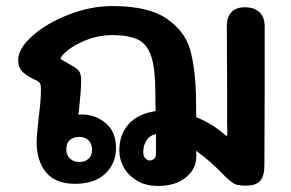

<svg xmlns="http://www.w3.org/2000/svg" viewBox="-20 -609 960 634"><path d="M854 -523V-308L853 -62Q853 -29 839.5 -12.5Q826 4 792 4Q764 4 752 -3Q740 -10 720 -30Q676 -76 628 -111V-90Q628 -51 593.5 -23Q559 5 502 5Q461 5 432 -12.5Q403 -30 388.5 -56.5Q374 -83 374 -111Q374 -166 405.5 -200Q437 -234 494 -242Q493 -268 493 -301Q493 -380 480 -421Q467 -462 437 -477.5Q407 -493 350 -493Q307 -493 268 -478Q229 -463 204.5 -443.5Q180 -424 180 -414L220 -391Q239 -380 243.5 -370Q248 -360 248 -341Q248 -314 242 -258L239 -230Q243 -231 250 -231Q295 -231 329 -202.5Q363 -174 363 -121Q363 -69 327.5 -35.5Q292 -2 228 -2Q163 -2 132 -40Q101 -78 101 -140Q101 -156 104 -183.5Q107 -211 108 -223Q115 -277 115 -306V-319Q115 -328 112 -333.5Q109 -339 101 -343Q73 -355 56.5 -370Q40 -385 40 -411Q40 -449 87.5 -491Q135 -533 207.5 -561Q280 -589 351 -589Q471 -589 531 -547Q591 -505 607.5 -446Q624 -387 627 -300L628 -222Q685 -199 727 -160Q730 -160 730.5 -167Q731 -174 730.5 -182.5Q730 -191 730 -199V-318L729 -524Q729 -553 744.5 -569Q760 -585 788 -585Q820 -585 837 -568.5Q854 -552 854 -523ZM495 -101V-166Q474 -162 463.5 -145Q453 -128 453 -107Q453 -93 460 -86Q467 -79 474 -79Q482 -79 488.5 -84.5Q495 -90 495 -101ZM242 -157Q223 -157 211 -147Q199 -137 199 -115Q199 -97 211 -85.5Q223 -74 242 -74Q261 -74 272.5 -85Q284 -96 284 -113Q284 -134 272.5 -145.5Q261 -157 242 -157Z"/></svg>

Font: Mali
Style: Bold
Weight: 700
Designer: Kitiyaporn Chalermlarp | Katatrad Aksorn Co.,Ltd.
Foundry: Cadson Demak Co.,Ltd.
Version: Version 1.000; ttfautohint (v1.6)